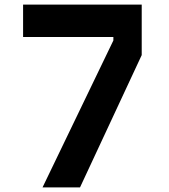

<svg xmlns="http://www.w3.org/2000/svg" viewBox="-20 -820 740 840"><path d="M600 -579 330 0H166L476 -643V-658H81V-800H600Z"/></svg>

Font: Martian Mono SemiBold
Style: Regular
Weight: 600
Monospace: yes
Designer: Roman Shamin
Foundry: Evil Martians
Version: Version 1.000; ttfautohint (v1.8.4.7-5d5b)